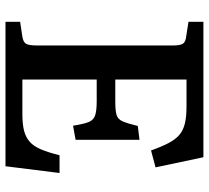

<svg xmlns="http://www.w3.org/2000/svg" viewBox="-50 -692 743 682"><g transform="rotate(90 321.0 -351.5)"><path d="M58 0V-52L111 -60Q130 -63 136 -73Q142 -83 142 -112V-595Q142 -621 135.5 -630.5Q129 -640 109 -642L58 -650V-703H539L575 -533L515 -517Q501 -556 488 -580.5Q475 -605 458.5 -618.5Q442 -632 418 -637.5Q394 -643 359 -643H263V-390H341Q373 -390 388.5 -394.5Q404 -399 411.5 -416Q419 -433 428 -470L477 -476V-249L427 -240Q421 -278 414 -295.5Q407 -313 390 -318.5Q373 -324 341 -324H263V-60H386Q422 -60 445 -66Q468 -72 484 -86Q500 -100 511 -126Q522 -152 532 -192H595L571 0Z"/></g></svg>

Font: Literata 18pt Medium
Style: Regular
Weight: 500
Designer: Latin by Veronika Burian and Jose Scaglione. Greek by Irene Vlachou. Cyrillic by Vera Evstafieva.
Foundry: TypeTogether
Version: Version 3.103;gftools[0.9.29]